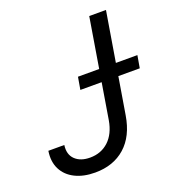

<svg xmlns="http://www.w3.org/2000/svg" viewBox="-134 -833 866 949"><g transform="rotate(-20 299.5 -358.5)"><path d="M441.8 -727.3H529.8L443.2 -204.5Q426.1 -100.1 364 -45.1Q301.8 9.9 206 9.9Q144.9 9.9 100.9 -12.1Q56.8 -34.1 36.2 -74.6Q15.6 -115.1 24.1 -170.5H108Q101.2 -122.2 129.1 -95.2Q157 -68.2 207.4 -68.2Q265.6 -68.2 305.2 -105.1Q344.8 -142 356.5 -210.2ZM275.6 -399.1 286.9 -464.5H599.4L588.1 -399.1Z"/></g></svg>

Font: Inter UI
Style: Italic
Weight: 400
Italic angle: -9.39999°
Designer: Rasmus Andersson
Foundry: rsms
Version: 3.2;8d6f07862